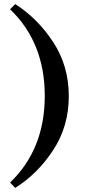

<svg xmlns="http://www.w3.org/2000/svg" viewBox="-20 -750 448 935"><path d="M198 -283Q198 -543 29 -705L54 -730Q163 -661 239 -545Q315 -429 315 -282Q315 -135 239 -19Q163 97 54 165L29 139Q198 -23 198 -283Z"/></svg>

Font: Caladea
Style: Bold
Weight: 700
Designer: Carolina Giovagnoli and Andres Torresi
Foundry: Carolina Giovagnoli & Andres Torresi
Version: Version 1.001